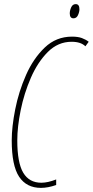

<svg xmlns="http://www.w3.org/2000/svg" viewBox="-20 -903 451 933"><path d="M179 10Q213 10 253 -4V-31Q212 -15 181 -15Q122 -15 93 -63.5Q64 -112 64 -221Q64 -286 80.5 -367.5Q97 -449 130 -525Q163 -601 212.5 -650.5Q262 -700 328 -700Q373 -700 395 -678L411 -700Q397 -711 378 -718Q359 -725 330 -725Q253 -725 197.5 -672Q142 -619 106.5 -538.5Q71 -458 54 -372Q37 -286 37 -221Q37 -98 73 -44Q109 10 179 10ZM337 -814Q352 -814 359 -829.5Q366 -845 366 -858Q366 -883 348 -883Q333 -883 326 -867.5Q319 -852 319 -838Q319 -814 337 -814Z"/></svg>

Font: Noto Sans Display Condensed Thin
Style: Italic
Weight: 250
Width: 3
Italic angle: -12°
Designer: Monotype Design Team
Foundry: Monotype Imaging Inc.
Version: Version 1.900